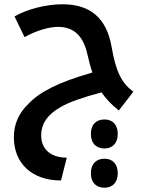

<svg xmlns="http://www.w3.org/2000/svg" viewBox="-20 -522 710 900"><path d="M537 -4 605 -92C551 -132 523 -185 503 -303C480 -436 404 -502 273 -502C196 -502 107 -479 48 -445L95 -348C149 -378 208 -396 252 -396C327 -396 371 -353 390 -266C397 -236 404 -208 413 -182C252 -136 166 -91 113 -35C68 8 45 60 45 121C45 246 132 324 266 324L293 217C219 217 173 178 173 113C173 57 204 14 264 -20C301 -42 365 -65 456 -89C477 -58 503 -31 537 -4ZM470 174C508 174 532 148 532 106C532 64 509 38 470 38C431 38 406 61 406 106C406 150 431 174 470 174ZM470 358C508 358 532 332 532 290C532 248 509 222 470 222C431 222 406 246 406 290C406 334 431 358 470 358Z"/></svg>

Font: Noto Kufi Arabic SemiBold
Style: Regular
Weight: 600
Designer: Monotype Design Team, David Williams, Khaled Hosny
Foundry: Google LLC
Version: Version 2.109